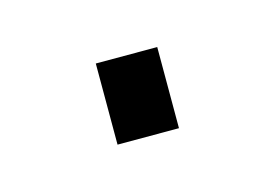

<svg xmlns="http://www.w3.org/2000/svg" viewBox="-31 -115 227 160"><g transform="rotate(-15 83.0 -35.0)"><path d="M57 0V-70H110V0Z"/></g></svg>

Font: Saira Condensed ExtraLight
Style: Regular
Weight: 250
Width: 3
Designer: Hector Gatti with collaboration of the Omnibus-Type team
Foundry: Omnibus-Type
Version: Version 1.101